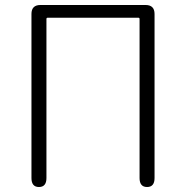

<svg xmlns="http://www.w3.org/2000/svg" viewBox="-20 -749 745 769"><path d="M136 0Q106 0 106 -36V-693Q106 -729 142 -729H563Q599 -729 599 -693V-36Q599 0 569 0Q539 0 539 -36V-673Q539 -678 534 -678H171Q166 -678 166 -673V-36Q166 0 136 0Z"/></svg>

Font: Resource Han Rounded JP Light
Style: Regular
Weight: 300
Designer: Cyano Hao (round all glyphs); Ryoko NISHIZUKA 西塚涼子 (kana, bopomofo & ideographs); Paul D. Hunt (Latin, Greek & Cyrillic)
Foundry: Cyano Hao
Version: 0.990